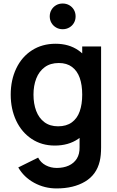

<svg xmlns="http://www.w3.org/2000/svg" viewBox="-20 -800 656 1075"><path d="M296.8 255Q229.2 255 171.5 223.6Q113.8 192.2 82.3 137.5L193.5 82.5Q208.2 110.8 236.2 125.5Q264.3 140.3 297.7 140.3Q335.8 140.3 364.9 127.1Q394 113.9 410.2 88.1Q426.3 62.2 425.5 24.2V-129.7H440.3V-540H546V25.8Q546 70.5 538.5 102.2Q520.7 178.2 456.4 216.6Q392.1 255 296.8 255ZM286.7 15Q213.4 15 157.3 -22.2Q101.2 -59.4 70.6 -124.4Q40 -189.4 40 -270.2Q40 -351.9 71 -416.8Q101.9 -481.8 159 -518.4Q216.1 -555 291.2 -555Q365.9 -555 419 -518.1Q472.2 -481.2 499.3 -416.8Q526.5 -352.3 526.5 -270.2Q526.5 -187.8 499 -123.3Q471.4 -58.8 417.3 -21.9Q363.2 15 286.7 15ZM305 -92.8Q351.9 -92.8 382 -114.8Q412.2 -136.7 426.2 -176.3Q440.3 -215.9 440.3 -270.2Q440.3 -324.2 426.5 -363.7Q412.6 -403.2 383.3 -425.2Q354 -447.2 309.2 -447.2Q262.1 -447.2 230.4 -423.9Q198.7 -400.6 183.1 -360.6Q167.5 -320.7 167.5 -270.2Q167.5 -219.2 182.6 -179.2Q197.7 -139.2 228.5 -116Q259.4 -92.8 305 -92.8ZM330.9 -636.4Q310.4 -636.4 294 -646Q277.6 -655.5 268 -671.9Q258.5 -688.3 258.5 -708.3Q258.5 -728.4 268 -744.8Q277.6 -761.2 294 -770.8Q310.4 -780.3 330.9 -780.3Q351.3 -780.3 368 -770.8Q384.6 -761.2 394 -744.8Q403.3 -728.4 403.3 -708.3Q403.3 -688.3 394 -671.9Q384.6 -655.5 368 -646Q351.3 -636.4 330.9 -636.4Z"/></svg>

Font: Hauora
Style: Regular
Weight: 400
Designer: Wayne Shih
Foundry: WCYS
Version: Version 1.001